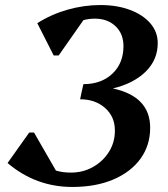

<svg xmlns="http://www.w3.org/2000/svg" viewBox="-20 -726 666 762"><path d="M267 16Q122 16 10 -79L96 -200H115L202 -49Q229 -41 261 -41Q310 -41 349.5 -63.5Q389 -86 412.5 -123.5Q436 -161 436 -208Q436 -263 397 -297.5Q358 -332 298 -332L304 -361L311 -392Q382 -392 426 -433.5Q470 -475 470 -543Q470 -592 438.5 -622Q407 -652 356 -652Q333 -652 311 -646L213 -506H193L128 -634Q183 -669 248 -687.5Q313 -706 378 -706Q445 -706 496.5 -686.5Q548 -667 577 -633Q606 -599 606 -555Q606 -489 558.5 -442Q511 -395 428 -375Q576 -343 576 -219Q576 -149 537.5 -96Q499 -43 429.5 -13.5Q360 16 267 16Z"/></svg>

Font: Platypi Medium
Style: Italic
Weight: 500
Italic angle: -13°
Designer: David Sargent
Foundry: Bolt Cutter Type
Version: Version 1.200; ttfautohint (v1.8.4.7-5d5b)